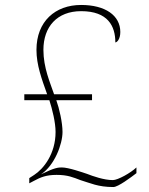

<svg xmlns="http://www.w3.org/2000/svg" viewBox="-20 -743 599 774"><path d="M437 11C456 11 508 -28 530 -45V-68C507 -46 455 -17 435 -17C399 -17 354 -33 331 -42C313 -48 256 -68 229 -68C215 -68 200 -67 149 -42L145 -40C200 -76 232 -162 232 -211C232 -249 219 -306 207 -339H351V-363H198C182 -410 155 -470 155 -542C155 -635 210 -698 307 -698C415 -698 445 -638 445 -572C451 -572 465 -584 465 -614C465 -681 404 -723 307 -723C203 -723 127 -657 127 -542C127 -481 148 -425 170 -363H78V-339H179C191 -302 204 -249 204 -211C204 -122 155 -62 118 -38L98 -25V-4L117 -14C143 -28 166 -38 208 -38C253 -38 275 -28 304 -17C344 -5 375 11 437 11Z"/></svg>

Font: Noto Serif Georgian Thin
Style: Regular
Weight: 100
Designer: Monotype Design Team, Akaki Razmadze
Foundry: Google LLC
Version: Version 2.003